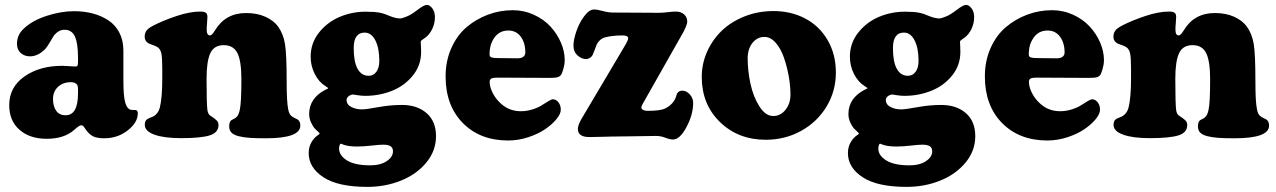

<svg xmlns="http://www.w3.org/2000/svg" viewBox="-20 -541 5064 762"><path d="M47.4 -367.2Q47.4 -402.3 73.7 -426.8Q106.9 -459 164.3 -477.8Q221.7 -496.6 273.9 -496.6Q314 -496.6 348.1 -487.5Q382.3 -478.5 410.2 -460.2Q438 -441.9 453.9 -411.1Q469.7 -380.4 469.7 -339.8V-219.7Q469.7 -157.7 477.5 -132.3Q485.4 -106.9 501 -105Q504.4 -104.5 510 -104.5Q515.6 -104.5 517.6 -104.5Q526.9 -103.5 526.9 -91.3Q526.9 -54.7 486.8 -23.4Q446.8 7.8 394 7.8Q365.2 7.8 348.9 -0.2Q332.5 -8.3 316.4 -32.7Q309.6 -43.9 302.7 -43.9Q294.4 -43.9 274.4 -25.4Q234.9 9.8 165.5 9.8Q98.1 9.8 57.4 -25.9Q16.6 -61.5 16.6 -124Q16.6 -194.8 76.7 -237.3Q136.7 -279.8 227.5 -279.8Q238.8 -279.8 257.3 -278.3Q275.9 -276.9 279.3 -276.9Q285.6 -276.9 287.6 -280.5Q289.6 -284.2 289.6 -295.9V-312Q289.6 -369.1 277.3 -396Q265.1 -422.9 236.3 -422.9Q213.9 -422.9 195.8 -402.3Q192.9 -398.9 179.9 -376.7Q167 -354.5 160.2 -347.2Q131.3 -317.4 99.1 -317.4Q77.1 -317.4 62.3 -330.6Q47.4 -343.8 47.4 -367.2ZM289.6 -170.4V-188Q289.6 -203.1 282.7 -208.5Q274.9 -214.8 261.2 -214.8Q230.5 -214.8 210.4 -196.5Q190.4 -178.2 190.4 -147.9Q190.4 -119.1 203.1 -101.3Q215.8 -83.5 240.2 -83.5Q289.6 -83.5 289.6 -170.4Z M624 -230V-267.6Q624 -310.5 620.6 -327.9Q617.2 -345.2 606.4 -353Q599.1 -358.4 586.2 -362.5Q573.2 -366.7 569.3 -369.1Q554.2 -377.9 554.2 -395Q554.2 -409.2 561 -418.9Q567.9 -428.7 588.4 -439.5Q628.4 -460 680.9 -477.5Q733.4 -495.1 774.9 -495.1Q789.6 -495.1 796.4 -490.7Q803.2 -486.3 803.2 -474.1Q803.2 -465.8 801.8 -450.2Q800.3 -434.6 800.3 -423.8Q800.3 -400.4 813.5 -400.4Q821.3 -400.4 833.5 -420.9Q875 -489.3 956.5 -489.3Q1000.5 -489.3 1033 -474.6Q1065.4 -460 1083 -436.5Q1104.5 -406.7 1111.1 -366.2Q1117.7 -325.7 1117.7 -217.8Q1117.7 -138.2 1123.5 -108.9Q1127 -87.9 1136.7 -80.6Q1141.1 -76.7 1149.7 -72.5Q1158.2 -68.4 1160.2 -67.4Q1171.9 -60.5 1171.9 -42.5Q1171.9 7.8 1035.2 7.8Q995.6 7.8 970.7 6.1Q945.8 4.4 926.3 -0.7Q906.7 -5.9 898.2 -15.1Q889.6 -24.4 889.6 -39.1Q889.6 -58.6 898.9 -64.5Q900.9 -65.4 904.8 -67.4Q908.7 -69.3 912.4 -71.5Q916 -73.7 918.9 -76.7Q927.2 -84 931.6 -105Q938 -132.3 938 -226.1Q938 -299.3 922.1 -330.6Q906.2 -361.8 868.2 -361.8Q829.6 -361.8 814.7 -329.8Q799.8 -297.9 799.8 -229Q799.8 -130.4 803.2 -103.5Q805.7 -86.4 816.9 -80.6Q831.5 -70.8 837.4 -65.4Q847.2 -57.6 847.2 -44.9Q847.2 -14.6 812.3 -3.7Q777.3 7.3 698.7 7.3Q630.9 7.3 592.8 -6.6Q554.7 -20.5 554.7 -45.4Q554.7 -61.5 564 -67.9Q567.9 -70.8 577.6 -74.5Q587.4 -78.1 591.8 -81.1Q608.9 -92.3 614.3 -114.3Q624 -153.3 624 -230Z M1212.9 -315.9Q1212.9 -369.6 1245.8 -411.4Q1278.8 -453.1 1327.9 -473.9Q1377 -494.6 1431.2 -494.6Q1467.8 -494.6 1487.8 -490.5Q1507.8 -486.3 1527.8 -477.1Q1551.3 -467.8 1567.9 -467.8Q1575.7 -467.8 1595.7 -476.1Q1612.3 -482.9 1637.5 -502.2Q1662.6 -521.5 1673.8 -521.5Q1685.5 -521.5 1695.8 -507.8Q1706.1 -494.1 1706.1 -473.1Q1706.1 -448.2 1695.6 -426.3Q1685.1 -404.3 1667.5 -391.1Q1665 -389.2 1661.6 -387Q1658.2 -384.8 1656.5 -383.5Q1654.8 -382.3 1653.1 -380.9Q1651.4 -379.4 1650.6 -377.9Q1649.9 -376.5 1649.9 -375Q1649.9 -372.6 1650.6 -357.7Q1651.4 -342.8 1651.4 -335.4Q1651.4 -281.2 1617.9 -240.5Q1584.5 -199.7 1534.7 -180.2Q1484.9 -160.6 1429.2 -160.6Q1414.6 -160.6 1398.4 -163.3Q1382.3 -166 1380.4 -166Q1374 -166 1366.2 -161.1Q1355.5 -153.8 1355.5 -144.5Q1355.5 -126 1374 -116.5Q1392.6 -106.9 1416.5 -106.9Q1433.6 -106.9 1481 -115.7Q1528.3 -124.5 1575.7 -124.5Q1635.7 -124.5 1673.1 -92Q1710.4 -59.6 1710.4 -0.5Q1710.4 57.6 1671.9 104.2Q1633.3 150.9 1571.3 175.8Q1509.3 200.7 1438 200.7Q1321.8 200.7 1263.4 162.4Q1205.1 124 1205.1 66.4Q1205.1 42.5 1216.1 23.4Q1227.1 4.4 1244.1 -6.3Q1248.5 -8.8 1248.5 -11.2Q1248.5 -12.2 1244.1 -16.6Q1233.9 -25.9 1228 -32.2Q1222.2 -38.6 1214.6 -54.7Q1207 -70.8 1207 -88.4Q1207 -150.9 1271 -184.6Q1272.5 -185.1 1274.4 -186Q1276.4 -187 1277.6 -187.5Q1278.8 -188 1280 -188.7Q1281.2 -189.5 1281.7 -190.2Q1282.2 -190.9 1282.2 -191.4Q1282.2 -192.4 1271 -199.7Q1245.1 -215.8 1229 -247.8Q1212.9 -279.8 1212.9 -315.9ZM1442.9 -240.2Q1462.4 -240.2 1473.9 -256.3Q1485.4 -272.5 1485.4 -298.8Q1485.4 -350.6 1469.5 -381.1Q1453.6 -411.6 1427.2 -411.6Q1383.8 -411.6 1383.8 -350.1Q1383.8 -295.4 1399.2 -267.8Q1414.6 -240.2 1442.9 -240.2ZM1325.7 48.3Q1325.7 76.2 1357.2 95.7Q1388.7 115.2 1449.2 115.2Q1489.7 115.2 1514.6 98.6Q1539.6 82 1539.6 59.6Q1539.6 45.4 1530 39.3Q1520.5 33.2 1500 33.2Q1486.3 33.2 1453.9 36.9Q1421.4 40.5 1397 40.5Q1361.3 40.5 1340.3 32.2Q1334.5 29.3 1332.5 29.3Q1331.1 29.3 1329.1 32.2Q1325.7 39.1 1325.7 48.3Z M2015.1 -500.5Q2059.6 -500.5 2098.9 -482.4Q2138.2 -464.4 2164.6 -435.8Q2190.9 -407.2 2206.1 -372.1Q2221.2 -336.9 2221.2 -302.7Q2221.2 -286.1 2216.3 -269Q2211.4 -252 2207.5 -245.1Q2202.6 -237.8 2194.1 -234.9Q2185.5 -231.9 2162.1 -231.9L1951.7 -232.9Q1936 -232.9 1929.7 -229Q1923.3 -225.1 1923.3 -215.8Q1923.3 -203.1 1927.7 -190.4Q1940.9 -152.3 1972.4 -126Q2003.9 -99.6 2047.4 -99.6Q2070.8 -99.6 2093.8 -106.9Q2116.7 -114.3 2130.4 -123.3Q2144 -132.3 2156.5 -139.6Q2168.9 -147 2174.3 -147Q2186.5 -147 2196 -135.3Q2205.6 -123.5 2205.6 -105.5Q2205.6 -88.9 2188.2 -67.9Q2170.9 -46.9 2143.3 -28.1Q2115.7 -9.3 2076.2 3.7Q2036.6 16.6 1996.6 16.6Q1885.3 16.6 1816.9 -52.7Q1748.5 -122.1 1748.5 -237.8Q1748.5 -298.8 1771 -349.6Q1793.5 -400.4 1831.1 -432.6Q1868.7 -464.8 1916.3 -482.7Q1963.9 -500.5 2015.1 -500.5ZM2034.2 -309.6Q2048.8 -309.6 2056.9 -315.7Q2064.9 -321.8 2064.9 -333Q2064.9 -370.6 2046.9 -395.3Q2028.8 -419.9 1997.1 -419.9Q1948.7 -419.9 1928.7 -365.7Q1922.9 -347.2 1922.9 -324.2Q1922.9 -315.9 1930.7 -313.2Q1938.5 -310.5 1955.6 -310.5Z M2406.2 1Q2396.5 1 2367.2 2Q2337.9 2.9 2318.8 2.9Q2273.4 2.9 2273.4 -29.3Q2273.4 -44.9 2289.1 -71.3L2464.8 -367.7Q2473.1 -383.3 2473.1 -388.7Q2473.1 -400.4 2451.2 -400.4Q2409.7 -400.4 2380.9 -392.6Q2368.7 -389.2 2360.1 -380.6Q2351.6 -372.1 2348.1 -364.3Q2344.7 -356.4 2340.1 -343Q2335.4 -329.6 2332.5 -323.7Q2329.1 -316.4 2321.5 -311.5Q2314 -306.6 2306.2 -306.6Q2288.1 -306.6 2272 -321Q2255.9 -335.4 2255.9 -359.9Q2255.9 -382.3 2267.1 -415.8Q2278.3 -449.2 2298.3 -476.3Q2318.4 -503.4 2337.9 -503.4Q2350.1 -503.4 2372.3 -497.3Q2394.5 -491.2 2413.1 -491.2Q2437 -491.2 2511 -490.7Q2585 -490.2 2593.8 -490.2Q2610.8 -490.2 2630.4 -492.7Q2649.9 -495.1 2662.6 -495.1Q2682.6 -495.1 2695.1 -483.9Q2707.5 -472.7 2707.5 -455.1Q2707.5 -444.3 2693.4 -416L2530.8 -128.9Q2525.4 -119.1 2525.4 -114.3Q2525.4 -108.4 2532.5 -104.7Q2539.6 -101.1 2549.3 -101.1Q2599.6 -101.1 2618.7 -109.9Q2635.3 -117.7 2647.5 -130.9Q2659.7 -144 2664.1 -161.1Q2668.9 -181.2 2688.5 -181.2Q2704.1 -181.2 2717.5 -166.5Q2731 -151.9 2731 -132.8Q2731 -86.4 2704.6 -36.9Q2678.2 12.7 2650.9 12.7Q2638.7 12.7 2620.6 5.6Q2602.5 -1.5 2584 -1.5Q2565.4 -1.5 2496.8 -0.2Q2428.2 1 2406.2 1Z M2765.1 -235.8Q2765.1 -288.6 2786.6 -336.4Q2808.1 -384.3 2845.2 -419.7Q2882.3 -455.1 2935.5 -476.1Q2988.8 -497.1 3049.8 -497.1Q3119.6 -497.1 3175.8 -467.5Q3231.9 -438 3264.6 -381.8Q3297.4 -325.7 3297.4 -252.9Q3297.4 -179.7 3260.5 -118.4Q3223.6 -57.1 3159.7 -21.7Q3095.7 13.7 3019 13.7Q2910.2 13.7 2837.6 -56.4Q2765.1 -126.5 2765.1 -235.8ZM3048.8 -80.6Q3078.1 -80.6 3097.7 -105.5Q3117.2 -130.4 3117.2 -165.5Q3117.2 -199.2 3110.4 -237.8Q3103.5 -276.4 3091.3 -312Q3079.1 -347.7 3058.6 -371.1Q3038.1 -394.5 3013.7 -394.5Q2985.4 -394.5 2966.3 -370.6Q2947.3 -346.7 2947.3 -309.6Q2947.3 -259.8 2958.5 -208.3Q2969.7 -156.7 2993.9 -118.7Q3018.1 -80.6 3048.8 -80.6Z M3353 -315.9Q3353 -369.6 3386 -411.4Q3418.9 -453.1 3468 -473.9Q3517.1 -494.6 3571.3 -494.6Q3607.9 -494.6 3627.9 -490.5Q3647.9 -486.3 3668 -477.1Q3691.4 -467.8 3708 -467.8Q3715.8 -467.8 3735.8 -476.1Q3752.4 -482.9 3777.6 -502.2Q3802.7 -521.5 3814 -521.5Q3825.7 -521.5 3835.9 -507.8Q3846.2 -494.1 3846.2 -473.1Q3846.2 -448.2 3835.7 -426.3Q3825.2 -404.3 3807.6 -391.1Q3805.2 -389.2 3801.8 -387Q3798.3 -384.8 3796.6 -383.5Q3794.9 -382.3 3793.2 -380.9Q3791.5 -379.4 3790.8 -377.9Q3790 -376.5 3790 -375Q3790 -372.6 3790.8 -357.7Q3791.5 -342.8 3791.5 -335.4Q3791.5 -281.2 3758.1 -240.5Q3724.6 -199.7 3674.8 -180.2Q3625 -160.6 3569.3 -160.6Q3554.7 -160.6 3538.6 -163.3Q3522.5 -166 3520.5 -166Q3514.2 -166 3506.3 -161.1Q3495.6 -153.8 3495.6 -144.5Q3495.6 -126 3514.2 -116.5Q3532.7 -106.9 3556.6 -106.9Q3573.7 -106.9 3621.1 -115.7Q3668.5 -124.5 3715.8 -124.5Q3775.9 -124.5 3813.2 -92Q3850.6 -59.6 3850.6 -0.5Q3850.6 57.6 3812 104.2Q3773.4 150.9 3711.4 175.8Q3649.4 200.7 3578.1 200.7Q3461.9 200.7 3403.6 162.4Q3345.2 124 3345.2 66.4Q3345.2 42.5 3356.2 23.4Q3367.2 4.4 3384.3 -6.3Q3388.7 -8.8 3388.7 -11.2Q3388.7 -12.2 3384.3 -16.6Q3374 -25.9 3368.2 -32.2Q3362.3 -38.6 3354.7 -54.7Q3347.2 -70.8 3347.2 -88.4Q3347.2 -150.9 3411.1 -184.6Q3412.6 -185.1 3414.6 -186Q3416.5 -187 3417.7 -187.5Q3418.9 -188 3420.2 -188.7Q3421.4 -189.5 3421.9 -190.2Q3422.4 -190.9 3422.4 -191.4Q3422.4 -192.4 3411.1 -199.7Q3385.3 -215.8 3369.1 -247.8Q3353 -279.8 3353 -315.9ZM3583 -240.2Q3602.5 -240.2 3614 -256.3Q3625.5 -272.5 3625.5 -298.8Q3625.5 -350.6 3609.6 -381.1Q3593.8 -411.6 3567.4 -411.6Q3523.9 -411.6 3523.9 -350.1Q3523.9 -295.4 3539.3 -267.8Q3554.7 -240.2 3583 -240.2ZM3465.8 48.3Q3465.8 76.2 3497.3 95.7Q3528.8 115.2 3589.4 115.2Q3629.9 115.2 3654.8 98.6Q3679.7 82 3679.7 59.6Q3679.7 45.4 3670.2 39.3Q3660.6 33.2 3640.1 33.2Q3626.5 33.2 3594 36.9Q3561.5 40.5 3537.1 40.5Q3501.5 40.5 3480.5 32.2Q3474.6 29.3 3472.7 29.3Q3471.2 29.3 3469.2 32.2Q3465.8 39.1 3465.8 48.3Z M4155.3 -500.5Q4199.7 -500.5 4239 -482.4Q4278.3 -464.4 4304.7 -435.8Q4331.1 -407.2 4346.2 -372.1Q4361.3 -336.9 4361.3 -302.7Q4361.3 -286.1 4356.4 -269Q4351.6 -252 4347.7 -245.1Q4342.8 -237.8 4334.2 -234.9Q4325.7 -231.9 4302.2 -231.9L4091.8 -232.9Q4076.2 -232.9 4069.8 -229Q4063.5 -225.1 4063.5 -215.8Q4063.5 -203.1 4067.9 -190.4Q4081.1 -152.3 4112.5 -126Q4144 -99.6 4187.5 -99.6Q4210.9 -99.6 4233.9 -106.9Q4256.8 -114.3 4270.5 -123.3Q4284.2 -132.3 4296.6 -139.6Q4309.1 -147 4314.5 -147Q4326.7 -147 4336.2 -135.3Q4345.7 -123.5 4345.7 -105.5Q4345.7 -88.9 4328.4 -67.9Q4311 -46.9 4283.4 -28.1Q4255.9 -9.3 4216.3 3.7Q4176.8 16.6 4136.7 16.6Q4025.4 16.6 3957 -52.7Q3888.7 -122.1 3888.7 -237.8Q3888.7 -298.8 3911.1 -349.6Q3933.6 -400.4 3971.2 -432.6Q4008.8 -464.8 4056.4 -482.7Q4104 -500.5 4155.3 -500.5ZM4174.3 -309.6Q4189 -309.6 4197 -315.7Q4205.1 -321.8 4205.1 -333Q4205.1 -370.6 4187 -395.3Q4168.9 -419.9 4137.2 -419.9Q4088.9 -419.9 4068.8 -365.7Q4063 -347.2 4063 -324.2Q4063 -315.9 4070.8 -313.2Q4078.6 -310.5 4095.7 -310.5Z M4468.8 -230V-267.6Q4468.8 -310.5 4465.3 -327.9Q4461.9 -345.2 4451.2 -353Q4443.8 -358.4 4430.9 -362.5Q4418 -366.7 4414.1 -369.1Q4398.9 -377.9 4398.9 -395Q4398.9 -409.2 4405.8 -418.9Q4412.6 -428.7 4433.1 -439.5Q4473.1 -460 4525.6 -477.5Q4578.1 -495.1 4619.6 -495.1Q4634.3 -495.1 4641.1 -490.7Q4647.9 -486.3 4647.9 -474.1Q4647.9 -465.8 4646.5 -450.2Q4645 -434.6 4645 -423.8Q4645 -400.4 4658.2 -400.4Q4666 -400.4 4678.2 -420.9Q4719.7 -489.3 4801.3 -489.3Q4845.2 -489.3 4877.7 -474.6Q4910.2 -460 4927.7 -436.5Q4949.2 -406.7 4955.8 -366.2Q4962.4 -325.7 4962.4 -217.8Q4962.4 -138.2 4968.3 -108.9Q4971.7 -87.9 4981.4 -80.6Q4985.8 -76.7 4994.4 -72.5Q5002.9 -68.4 5004.9 -67.4Q5016.6 -60.5 5016.6 -42.5Q5016.6 7.8 4879.9 7.8Q4840.3 7.8 4815.4 6.1Q4790.5 4.4 4771 -0.7Q4751.5 -5.9 4742.9 -15.1Q4734.4 -24.4 4734.4 -39.1Q4734.4 -58.6 4743.7 -64.5Q4745.6 -65.4 4749.5 -67.4Q4753.4 -69.3 4757.1 -71.5Q4760.7 -73.7 4763.7 -76.7Q4772 -84 4776.4 -105Q4782.7 -132.3 4782.7 -226.1Q4782.7 -299.3 4766.8 -330.6Q4751 -361.8 4712.9 -361.8Q4674.3 -361.8 4659.4 -329.8Q4644.5 -297.9 4644.5 -229Q4644.5 -130.4 4647.9 -103.5Q4650.4 -86.4 4661.6 -80.6Q4676.3 -70.8 4682.1 -65.4Q4691.9 -57.6 4691.9 -44.9Q4691.9 -14.6 4657 -3.7Q4622.1 7.3 4543.5 7.3Q4475.6 7.3 4437.5 -6.6Q4399.4 -20.5 4399.4 -45.4Q4399.4 -61.5 4408.7 -67.9Q4412.6 -70.8 4422.4 -74.5Q4432.1 -78.1 4436.5 -81.1Q4453.6 -92.3 4459 -114.3Q4468.8 -153.3 4468.8 -230Z"/></svg>

Font: Cooper* ExtraBold
Style: Regular
Weight: 800
Designer: Owen Earl
Foundry: indestructible type*
Version: Version 0.001